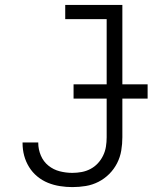

<svg xmlns="http://www.w3.org/2000/svg" viewBox="-20 -755 640 783"><path d="M275 8Q250 8 224.5 4Q199 0 175.5 -9.5Q152 -19 132 -35.5Q112 -52 98.5 -74Q85 -96 78.5 -120.5Q72 -145 72 -171Q72 -172 72 -172.5Q72 -173 72 -174H136Q136 -173 136 -172.5Q136 -172 136 -172Q136 -146 146.5 -121Q157 -96 177.5 -79.5Q198 -63 223.5 -56.5Q249 -50 275 -50Q294 -50 313 -53.5Q332 -57 349 -66Q366 -75 379 -89Q392 -103 400.5 -120.5Q409 -138 412 -157Q415 -176 415 -195V-677H246V-735H479V-195Q479 -168 474.5 -141Q470 -114 457.5 -89.5Q445 -65 425.5 -45.5Q406 -26 381.5 -13.5Q357 -1 330 3.5Q303 8 275 8ZM280 -353V-411H582V-353Z"/></svg>

Font: Iosevka Curly Slab LtEx
Style: Regular
Weight: 300
Width: 7
Monospace: yes
Designer: Belleve Invis
Foundry: Belleve Invis
Version: Version 11.1.0; ttfautohint (v1.8.3)